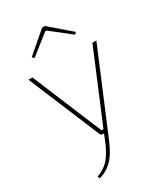

<svg xmlns="http://www.w3.org/2000/svg" viewBox="-220 -791 947 1094"><g transform="rotate(-30 253.0 -244.0)"><path d="M477 -480 256 47Q243 77 229.5 102.5Q216 128 198 149Q180 170 156.5 185.5Q133 201 101 210L95 196Q155 173 185 131.5Q215 90 235 38L254 -9Q261 -25 268 -42.5Q275 -60 282 -76L451 -480ZM56 -480 225 -74Q230 -61 236 -48Q242 -35 247 -22H266L256 0H240Q236 0 232.5 -2Q229 -4 227 -8L30 -480ZM264 -698 400 -581 389 -569 259 -671H251L122 -569L110 -581L246 -698Z"/></g></svg>

Font: Exo 2 Thin
Style: Regular
Weight: 250
Designer: Natanael Gama
Foundry: Natanael Gama
Version: Version 2.010